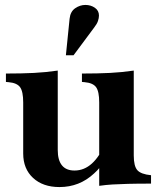

<svg xmlns="http://www.w3.org/2000/svg" viewBox="-20 -744 638 778"><path d="M221 14Q154 14 114 -23Q74 -60 74 -122V-329Q74 -373 61.5 -390.5Q49 -408 15 -411L4 -412V-446Q69 -446 117.5 -448.5Q166 -451 214 -458V-136Q214 -95 231 -74Q248 -53 282 -53Q321 -53 352.5 -81.5Q384 -110 407 -165H433Q424 -128 405.5 -96Q387 -64 361 -41Q302 14 221 14ZM382 9V-329Q382 -373 369.5 -390.5Q357 -408 323 -411L312 -412V-446Q377 -446 425.5 -448.5Q474 -451 522 -458V-114Q522 -71 536.5 -54.5Q551 -38 592 -34V0Q535 0 498.5 1Q462 2 436 3.5Q410 5 382 9ZM247 -520 262 -668Q265 -697 284.5 -710.5Q304 -724 326 -724Q348 -724 364.5 -712.5Q381 -701 381 -681Q381 -671 377 -659Q373 -647 362 -633L278 -520Z"/></svg>

Font: Baskervville SC
Style: Regular
Weight: 400
Designer: Alexis Faudot, Rémi Forte, Morgane Pierson, Rafael Ribas, Tanguy Vanlaeys, Rosalie Wagner, Thomas Huot-Marchand
Foundry: ANRT
Version: Version 1.100